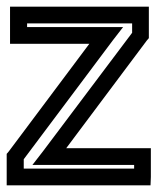

<svg xmlns="http://www.w3.org/2000/svg" viewBox="-42 -529 471 574"><path d="M409 0V-61V-86H384H156L397 -408L403 -415V-423V-484V-509H378H14H-12V-484V-423V-398H14H225L-16 -76L-22 -69V-61V0V25H4H384H408L409 0ZM359 -25H29V-53L295 -408L326 -448H276H39V-459H353V-431L86 -76L55 -36H106H359V-25Z"/></svg>

Font: Gamestation DisplayOutline
Style: Regular
Weight: 400
Designer: Jonas Hecksher
Foundry: Jonas Hecksher, Playtypeª, e-types AS
Version: Version 1.003